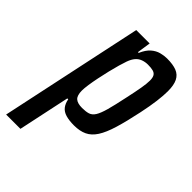

<svg xmlns="http://www.w3.org/2000/svg" viewBox="-253 -607 892 892"><g transform="rotate(45 193.0 -161.5)"><path d="M-41 195 109 -510H197L187 -443H192Q206 -475 224.5 -491Q243 -507 264 -512.5Q285 -518 304 -518Q343 -518 367 -508.5Q391 -499 402.5 -476Q414 -453 414 -413Q414 -385 409 -345.5Q404 -306 393 -254Q377 -178 361.5 -127Q346 -76 327 -46.5Q308 -17 281.5 -4.5Q255 8 217 8Q186 8 163.5 1.5Q141 -5 129 -20.5Q117 -36 113 -59H107L53 195ZM187 -76Q211 -76 227 -81Q243 -86 254 -103.5Q265 -121 275 -157Q285 -193 298 -255Q309 -305 314.5 -337Q320 -369 320 -389Q320 -408 314 -418Q308 -428 295 -431.5Q282 -435 261 -435Q243 -435 227 -429Q211 -423 200 -410Q189 -397 181 -375Q176 -361 169 -337Q162 -313 155 -283.5Q148 -254 142 -225Q136 -196 132.5 -171.5Q129 -147 129 -133Q129 -101 142.5 -88.5Q156 -76 187 -76Z"/></g></svg>

Font: Saira Condensed Medium
Style: Italic
Weight: 500
Width: 3
Italic angle: -12°
Designer: Hector Gatti with collaboration of the Omnibus-Type team
Foundry: Omnibus-Type
Version: Version 1.101